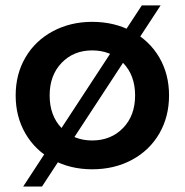

<svg xmlns="http://www.w3.org/2000/svg" viewBox="-20 -621 685 712"><path d="M38.1 -267.1Q38.1 -346.2 74.5 -408.2Q110.8 -470.2 176 -505.1Q241.2 -540 321.8 -540Q403.8 -540 469 -505.1Q534.2 -470.2 570.6 -408.2Q606.9 -346.2 606.9 -267.1Q606.9 -188 570.6 -125.5Q534.2 -63 469 -28.1Q403.8 6.8 321.8 6.8Q241.2 6.8 176 -28.1Q110.8 -63 74.5 -125.5Q38.1 -188 38.1 -267.1ZM65.9 70.8 505.9 -601.1H575.7L135.7 70.8ZM164.1 -267.1Q164.1 -191.9 208.5 -146Q252.9 -100.1 321.8 -100.1Q391.1 -100.1 436 -146Q481 -191.9 481 -267.1Q481 -342.3 436 -388.2Q391.1 -434.1 321.8 -434.1Q252.9 -434.1 208.5 -387.9Q164.1 -341.8 164.1 -267.1Z"/></svg>

Font: Montserrat SemiBold
Style: Regular
Weight: 600
Designer: Julieta Ulanovsky
Foundry: Julieta Ulanovsky
Version: Version 7.200